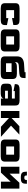

<svg xmlns="http://www.w3.org/2000/svg" viewBox="2230 -2982 757 5257"><g transform="rotate(90 2608.5 -353.5)"><path d="M67.1 -115.5V-395.3Q67.1 -457.6 100.7 -484.2Q134.3 -510.8 212 -510.8H520.8Q599.2 -510.8 632.1 -484.5Q665 -458.2 664.7 -396.3V-340.4L474.2 -304.3V-360.7Q474.2 -360.7 474.2 -360.7Q474.2 -360.7 474.2 -360.7H257.6Q257.6 -360.7 257.6 -360.7Q257.6 -360.7 257.6 -360.7V-145.1Q257.6 -145.1 257.6 -145.1Q257.6 -145.1 257.6 -145.1H476.2Q476.2 -145.1 476.2 -145.1Q476.2 -145.1 476.2 -145.1V-204.5L666.7 -165V-115.5Q666.7 -50.2 634.1 -22.6Q601.5 5 522.3 5H211.5Q132.3 5 99.7 -22.6Q67.1 -50.2 67.1 -115.5Z M784.1 -114V-396.7Q784.1 -456.5 817.1 -483.7Q850.1 -510.8 924.1 -510.8H1249.8Q1324.1 -510.8 1357 -483.7Q1389.8 -456.5 1389.8 -396.7V-114Q1389.8 -50.5 1357.6 -22.8Q1325.3 5 1249.8 5H924.1Q849.3 5 816.7 -22.8Q784.1 -50.5 784.1 -114ZM974.6 -145.1Q974.6 -145.1 974.6 -145.1Q974.6 -145.1 974.6 -145.1H1199.3Q1199.3 -145.1 1199.3 -145.1Q1199.3 -145.1 1199.3 -145.1V-360.7Q1199.3 -360.7 1199.3 -360.7Q1199.3 -360.7 1199.3 -360.7H974.6Q974.6 -360.7 974.6 -360.7Q974.6 -360.7 974.6 -360.7Z M1956.3 -675.1H2116.9V-640.1Q2116.9 -605.3 2111.3 -580.5Q2105.6 -555.8 2091 -539.6Q2076.4 -523.4 2051.4 -515.1Q2026.5 -506.8 1988 -504L1774.6 -489.7Q1730.5 -486.7 1706.3 -468.2Q1682.1 -449.6 1682.1 -411.5V-381.8Q1694.5 -409.8 1724.2 -423.6Q1753.8 -437.3 1805.5 -437.3H2002.4Q2076.4 -437.3 2109.4 -410.2Q2142.4 -383.1 2142.4 -323.3V-107.8Q2142.4 -47.6 2110.2 -21.3Q2077.9 5 2002.4 5H1664.1Q1589.3 5 1556.7 -20.4Q1524.1 -45.8 1524.1 -104.2V-444Q1524.1 -538.9 1579.4 -582.9Q1634.8 -626.9 1728.3 -633.1L1956.3 -647.6Q1956.3 -647.6 1956.3 -647.6Q1956.3 -647.6 1956.3 -647.6ZM1712.2 -140.3H1951.9Q1951.9 -140.3 1951.9 -140.3Q1951.9 -140.3 1951.9 -140.3V-292Q1951.9 -292 1951.9 -292Q1951.9 -292 1951.9 -292H1712.2Q1712.2 -292 1712.2 -292Q1712.2 -292 1712.2 -292V-140.3Q1712.2 -140.3 1712.2 -140.3Q1712.2 -140.3 1712.2 -140.3Z M2406.6 5Q2346.7 5 2309.1 -17.6Q2271.6 -40.2 2271.6 -109V-191.9Q2271.6 -258.9 2315.4 -279.9Q2359.1 -300.9 2417 -300.9H2678.2V-380.4Q2678.2 -380.4 2678.2 -380.4Q2678.2 -380.4 2678.2 -380.4H2473.9Q2473.9 -380.4 2473.9 -380.4Q2473.9 -380.4 2473.9 -380.4V-345L2283.4 -379.8V-397.4Q2283.4 -465.4 2320.7 -488.1Q2357.9 -510.8 2418.5 -510.8H2733.6Q2794.2 -510.8 2831.4 -488.6Q2868.7 -466.3 2868.7 -393.5V0H2678.2V-75Q2665.2 -29 2628.3 -12Q2591.5 5 2542.4 5ZM2464.5 -113.4Q2464.5 -113.4 2464.5 -113.4Q2464.5 -113.4 2464.5 -113.4H2678.2V-191.2H2464.5Q2464.5 -191.2 2464.5 -191.2Q2464.5 -191.2 2464.5 -191.2Z M3019.5 0V-505.8H3210V-290.6L3436.4 -505.8H3665.8L3420.5 -276.5L3726.2 0H3451.2L3210 -222.1V0Z M3799.6 -114V-396.7Q3799.6 -456.5 3832.6 -483.7Q3865.6 -510.8 3939.6 -510.8H4265.3Q4339.6 -510.8 4372.5 -483.7Q4405.3 -456.5 4405.3 -396.7V-114Q4405.3 -50.5 4373.1 -22.8Q4340.8 5 4265.3 5H3939.6Q3864.8 5 3832.2 -22.8Q3799.6 -50.5 3799.6 -114ZM3990.1 -145.1Q3990.1 -145.1 3990.1 -145.1Q3990.1 -145.1 3990.1 -145.1H4214.8Q4214.8 -145.1 4214.8 -145.1Q4214.8 -145.1 4214.8 -145.1V-360.7Q4214.8 -360.7 4214.8 -360.7Q4214.8 -360.7 4214.8 -360.7H3990.1Q3990.1 -360.7 3990.1 -360.7Q3990.1 -360.7 3990.1 -360.7Z M4545.1 0V-505.8H4735.6V-238.3L4983.2 -505.8H5144.4V0H4953.9V-266.4L4705.8 0ZM4679.7 -711.5H4783.7Q4783.7 -690.9 4786.2 -677.1Q4788.7 -663.3 4795.6 -655.4Q4802.5 -647.5 4814.6 -644.2Q4826.8 -640.8 4846.4 -640.8Q4865.4 -640.8 4877.3 -644.2Q4889.2 -647.5 4896.1 -655.4Q4903 -663.3 4905.5 -677.1Q4908 -690.9 4908 -711.5H5012Q5012 -664.1 5005.9 -632Q4999.8 -600 4981.7 -580.6Q4963.6 -561.1 4931.2 -552.9Q4898.7 -544.8 4846.4 -544.8Q4794 -544.8 4761.3 -552.9Q4728.6 -561.1 4710.5 -580.6Q4692.4 -600 4686.1 -632Q4679.7 -664.1 4679.7 -711.5Z"/></g></svg>

Font: Science Gothic
Style: Regular
Weight: 400
Designer: Thomas Phinney, Vassil Kateliev, Brandon Buerkle
Foundry: Font Detective LLC
Version: Version 1.018